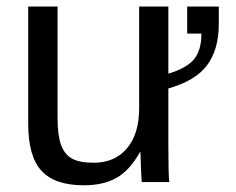

<svg xmlns="http://www.w3.org/2000/svg" viewBox="-20 -548 709 578"><path d="M153.3 -528.3V-193.4Q153.3 -141.1 163.6 -112.3Q173.8 -83.5 196.3 -70.8Q218.8 -58.1 262.2 -58.1Q325.7 -58.1 362.3 -101.6Q398.9 -145 398.9 -222.2V-528.3H486.8V-326.2Q543 -343.3 564.7 -370.4Q586.4 -397.5 586.4 -446.8H543.5V-528.3H638.7V-476.6Q638.7 -398.9 603.5 -351.8Q568.4 -304.7 486.8 -281.7V-112.8Q486.8 -20.5 489.7 0H406.7Q406.2 -2.4 405.8 -13.2Q405.3 -23.9 404.5 -37.8Q403.8 -51.8 402.8 -90.3H401.4Q371.1 -35.6 331.3 -12.9Q291.5 9.8 232.4 9.8Q145.5 9.8 105.2 -33.4Q64.9 -76.7 64.9 -176.3V-528.3Z"/></svg>

Font: Liberation Sans
Style: Regular
Weight: 400
Designer: Steve Matteson
Foundry: Ascender Corporation
Version: Version 2.00.1